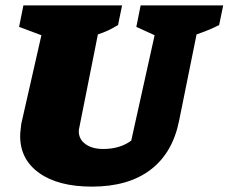

<svg xmlns="http://www.w3.org/2000/svg" viewBox="-20 -680 850 714"><path d="M322 14Q197 14 126 -36.5Q55 -87 55 -174Q55 -185 56.5 -196Q58 -207 59 -219L134 -549L51 -580L67 -660H434L419 -587Q401 -576 384.5 -568Q368 -560 344 -552L275 -206Q274 -202 273.5 -199Q273 -196 273 -192Q273 -162 298 -144Q323 -126 364 -126Q426 -126 468 -157L555 -549L487 -580L503 -660H810L795 -587Q776 -577 755 -568.5Q734 -560 711 -552L646 -231Q622 -111 539.5 -48.5Q457 14 322 14Z"/></svg>

Font: Piazzolla Black
Style: Italic
Weight: 900
Italic angle: -11.3°
Designer: Juan Pablo del Peral
Foundry: Huerta Tipografica
Version: Version 1.330